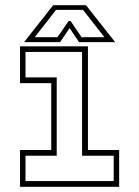

<svg xmlns="http://www.w3.org/2000/svg" viewBox="-20 -718 535 738"><path d="M57 0V-141.5H177V-398.5H57V-540H318V-141.5H438V0ZM78 -22H417V-119.5H295.5V-518.5H78V-420.5H198V-119.5H78ZM184.5 -698H310.5L422.5 -556H284L247.5 -610L211 -556H72.5ZM195.5 -680 113.5 -575H201L243.5 -637H251.5L293.5 -575H381.5L299 -680Z"/></svg>

Font: Tourney ExtraLight
Style: Regular
Weight: 250
Designer: Tyler Finck
Foundry: Etcetera Type Co
Version: Version 1.015